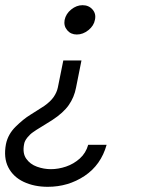

<svg xmlns="http://www.w3.org/2000/svg" viewBox="-98 -472 610 740"><path d="M216 -239 195 -134Q188 -97 167 -67Q146 -37 103 -9Q78 7 59.5 18Q41 29 30 37Q18 45 7.5 58Q-3 71 -5 83Q-12 118 3 139.5Q18 161 44.5 170.5Q71 180 98 180Q127 180 156.5 170Q186 160 209.5 139Q233 118 242 86H313Q291 164 228 206Q165 248 86 248Q34 248 -6.5 229Q-47 210 -66 173Q-85 136 -75 83Q-67 45 -37.5 16Q-8 -13 18 -29Q30 -37 46.5 -47Q63 -57 73 -64Q97 -81 109 -98.5Q121 -116 125 -135L146 -239ZM220 -452Q244 -452 258.5 -435.5Q273 -419 268 -396Q264 -373 243 -356Q222 -339 198 -339Q175 -339 161 -355.5Q147 -372 151 -395Q156 -419 176.5 -435.5Q197 -452 220 -452Z"/></svg>

Font: Teachers
Style: Italic
Weight: 400
Italic angle: -11°
Designer: Alfredo Marco Pradil, Chank Diesel
Version: Version 1.001